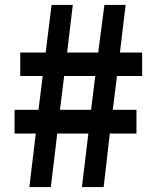

<svg xmlns="http://www.w3.org/2000/svg" viewBox="-20 -758 630 778"><path d="M99 0 125 -217H39V-313H136L153 -450H62V-545H165L189 -738H275L252 -545H378L403 -738H489L466 -545H556V-450H454L437 -313H533V-217H425L400 0H312L338 -217H212L186 0ZM223 -313H349L366 -450H240Z"/></svg>

Font: Source Han Sans
Style: Bold
Weight: 700
Designer: Ryoko NISHIZUKA Ë•øÂ°öÊ∂ºÂ≠ê (kana, bopomofo & ideographs); Paul D. Hunt (Latin, Greek & Cyrillic); Sandoll Communicatio
Foundry: Adobe
Version: Version 2.004;hotconv 1.0.118;makeotfexe 2.5.65603